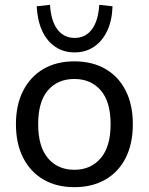

<svg xmlns="http://www.w3.org/2000/svg" viewBox="-20 -766 616 795"><path d="M288 9Q214 9 160 -22.5Q106 -54 76 -112.5Q46 -171 46 -252Q46 -332 76 -390.5Q106 -449 160 -480.5Q214 -512 288 -512Q362 -512 416.5 -480.5Q471 -449 500.5 -390.5Q530 -332 530 -252Q530 -171 500.5 -112.5Q471 -54 416.5 -22.5Q362 9 288 9ZM288 -63Q356 -63 397 -111Q438 -159 438 -252Q438 -345 397 -392Q356 -439 288 -439Q219 -439 178.5 -392Q138 -345 138 -252Q138 -159 178.5 -111Q219 -63 288 -63ZM289 -549Q243 -549 208.5 -572.5Q174 -596 154.5 -638.5Q135 -681 132 -740L187 -746Q191 -680 217.5 -644.5Q244 -609 289 -609Q334 -609 360.5 -644.5Q387 -680 391 -746L446 -740Q444 -681 424 -638.5Q404 -596 369.5 -572.5Q335 -549 289 -549Z"/></svg>

Font: Mulish ExtraLight Medium
Style: Regular
Weight: 500
Version: Version 3.603